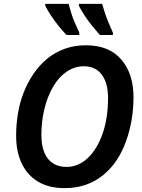

<svg xmlns="http://www.w3.org/2000/svg" viewBox="-20 -958 732 988"><path d="M312 10Q231 10 175.5 -23.5Q120 -57 91.5 -117.5Q63 -178 63 -260Q63 -318 72.5 -375Q82 -432 102.5 -483.5Q123 -535 153 -579Q183 -623 223 -656Q263 -689 313 -707Q363 -725 422 -725Q541 -725 604 -652Q667 -579 667 -457Q667 -397 657 -339.5Q647 -282 628 -229.5Q609 -177 580 -133.5Q551 -90 511.5 -57.5Q472 -25 422.5 -7.5Q373 10 312 10ZM322 -99Q353 -99 381 -111Q409 -123 432.5 -145.5Q456 -168 475.5 -200Q495 -232 508.5 -271.5Q522 -311 529 -357Q536 -403 536 -454Q536 -530 504 -573.5Q472 -617 411 -617Q378 -617 349.5 -604Q321 -591 296.5 -567.5Q272 -544 253 -511Q234 -478 220.5 -438.5Q207 -399 200 -354.5Q193 -310 193 -262Q193 -210 208 -173.5Q223 -137 252 -118Q281 -99 322 -99ZM494 -778Q476 -798 454.5 -824.5Q433 -851 415 -878.5Q397 -906 386 -928V-938H506Q512 -915 520.5 -889.5Q529 -864 539.5 -839Q550 -814 561 -790V-778ZM322 -778Q303 -798 281.5 -824.5Q260 -851 242 -878.5Q224 -906 213 -928V-938H333Q339 -915 347 -889.5Q355 -864 366 -839Q377 -814 388 -790V-778Z"/></svg>

Font: Noto Sans Display SemiBold
Style: Italic
Weight: 600
Italic angle: -12°
Designer: Monotype Design Team
Foundry: Monotype Imaging Inc.
Version: Version 2.003